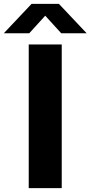

<svg xmlns="http://www.w3.org/2000/svg" viewBox="-76 -969 467 989"><path d="M72 0V-740H242V0ZM-56.5 -797.5 86.5 -949H227.5L370.5 -797.5H239.5L143 -903.5H171L74.5 -797.5Z"/></svg>

Font: Encode Sans SC SemiExpanded
Style: Bold
Weight: 700
Width: 6
Designer: Multiple Designers
Foundry: Impallari Type
Version: Version 3.002